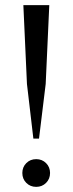

<svg xmlns="http://www.w3.org/2000/svg" viewBox="-20 -722 283 748"><path d="M121 6Q98 6 82.5 -9.5Q67 -25 67 -48Q67 -71 82.5 -86.5Q98 -102 121 -102Q144 -102 159.5 -86.5Q175 -71 175 -48Q175 -25 159.5 -9.5Q144 6 121 6ZM132 -182H110L85 -395L71 -702H172L158 -395Z"/></svg>

Font: Cinzel Eorzea
Style: Regular
Weight: 500
Designer: Natanael Gama
Version: Version 2.000